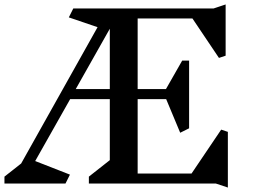

<svg xmlns="http://www.w3.org/2000/svg" viewBox="-23 -824 1143 862"><path d="M946 0H376V-31L470 -105V-379H292L135 -101L291 -40L271 0H-3V-31L72 -90L415 -702L286 -746L306 -786H936L990 -804V-574L960 -564L841 -741H595V-424H722L795 -552H826V-248L786 -228L723 -379H595V-45H837L970 -242L1000 -232V18ZM470 -695 317 -424H470Z"/></svg>

Font: Inknut
Style: Antiqua
Weight: 400
Designer: Claus Eggers Srensen
Foundry: Claus Eggers Srensen
Version: Version 1.000; ttfautohint (v1.2) -l 7 -r 28 -G 50 -x 13 -D 